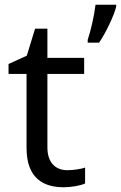

<svg xmlns="http://www.w3.org/2000/svg" viewBox="-20 -780 510 810"><path d="M470 -751V-760H383C378 -717 363 -650 350 -612V-600H398C428 -644 461 -715 470 -751ZM264 -62C215 -62 180 -93 180 -158V-468H335V-536H180V-659H128L93 -545L16 -510V-468H92V-156C92 -26 165 10 249 10C281 10 320 3 339 -6V-73C322 -67 290 -62 264 -62Z"/></svg>

Font: Noto Sans Kayah Li
Style: Regular
Weight: 400
Designer: Monotype Design Team, Sérgio Martins
Foundry: Monotype Imaging Inc.
Version: Version 2.002